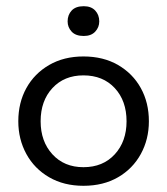

<svg xmlns="http://www.w3.org/2000/svg" viewBox="-20 -589 539 619"><path d="M249 10Q186 10 138.5 -17.5Q91 -45 65 -92.5Q39 -140 39 -198Q39 -258 65 -305Q91 -352 138.5 -379.5Q186 -407 249 -407Q313 -407 360.5 -379.5Q408 -352 434 -305Q460 -258 460 -198Q460 -140 434 -92.5Q408 -45 360.5 -17.5Q313 10 249 10ZM249 -50Q312 -50 350 -91.5Q388 -133 388 -198Q388 -264 350 -305Q312 -346 249 -346Q187 -346 149 -305Q111 -264 111 -198Q111 -133 149 -91.5Q187 -50 249 -50ZM250 -473Q224 -473 211 -487Q198 -501 198 -520Q198 -541 211 -555Q224 -569 250 -569Q274 -569 287 -555Q300 -541 300 -520Q300 -501 287 -487Q274 -473 250 -473Z"/></svg>

Font: Rokkitt
Style: Regular
Weight: 400
Designer: Vernon Adams
Foundry: Vernon Adams
Version: Version 3.103